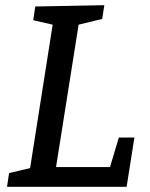

<svg xmlns="http://www.w3.org/2000/svg" viewBox="-20 -720 577 740"><path d="M438 -190H498L468 0H7L15 -53L96 -72L183 -625L108 -642L116 -695L382 -700L374 -647L283 -625L196 -76H404Z"/></svg>

Font: Bitter Medium
Style: Italic
Weight: 500
Italic angle: -9°
Designer: Sol Matas, and Bitter project Authors
Foundry: Sol Matas
Version: Version 2.001